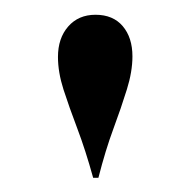

<svg xmlns="http://www.w3.org/2000/svg" viewBox="-20 -613 262 264"><path d="M108.1 -368.5Q97.6 -406.5 86.3 -436.3Q75 -466.1 67.3 -489.9Q59.7 -513.7 59.7 -534.7Q59.7 -560.5 73.8 -576.6Q87.9 -592.7 111.3 -592.7Q135.5 -592.7 148.8 -577Q162.1 -561.3 162.1 -535.5Q162.1 -514.5 154.4 -489.9Q146.8 -465.3 135.9 -435.9Q125 -406.5 115.3 -368.5Z"/></svg>

Font: Playfair 144pt SemiExpanded Medium
Style: Regular
Weight: 500
Width: 6
Designer: Claus Eggers Sørensen
Foundry: Claus Eggers Sørensen
Version: Version 2.203